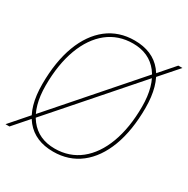

<svg xmlns="http://www.w3.org/2000/svg" viewBox="-163 -854 985 1008"><g transform="rotate(30 329.5 -350.0)"><path d="M659 -710 558 -595H557L118 -94H117L26 10H2L106 -109H107L544 -608H545L634 -710ZM290 10Q181 10 122.5 -61.5Q64 -133 64 -269Q64 -337 73.5 -396.5Q83 -456 101.5 -505Q120 -554 146.5 -592Q173 -630 207 -656.5Q241 -683 282 -696.5Q323 -710 370 -710Q480 -710 538 -638.5Q596 -567 596 -431Q596 -363 586.5 -303.5Q577 -244 558.5 -195Q540 -146 513.5 -108Q487 -70 453 -43.5Q419 -17 378 -3.5Q337 10 290 10ZM289 -8Q333 -8 371.5 -21Q410 -34 442 -59.5Q474 -85 499 -121.5Q524 -158 541.5 -205Q559 -252 568 -308Q577 -364 577 -428Q577 -553 523 -622.5Q469 -692 371 -692Q327 -692 288.5 -679Q250 -666 218 -640.5Q186 -615 161 -578.5Q136 -542 118.5 -495Q101 -448 92 -392Q83 -336 83 -272Q83 -147 137 -77.5Q191 -8 289 -8Z"/></g></svg>

Font: Georama ExtraCondensed Thin Thin
Style: Italic
Weight: 250
Italic angle: -9°
Version: Version 1.001